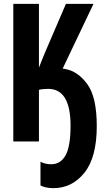

<svg xmlns="http://www.w3.org/2000/svg" viewBox="-20 -734 540 996"><path d="M482 -80Q482 -231 432.5 -298Q383 -365 318 -376Q311 -378 305 -378L465 -714H322L215 -465Q207 -446 198.5 -425Q190 -404 182 -383V-714H49V0H182V-268Q201 -273 230 -273Q346 -273 346 -82Q346 26 320 72Q294 118 246 118Q214 118 190 105V228Q201 234 218 238Q235 242 257 242Q354 242 418 162Q482 82 482 -80Z"/></svg>

Font: Noto Sans Mono UI Condensed ExtraBold
Style: Regular
Weight: 800
Width: 3
Designer: Monotype Design team
Foundry: Monotype Imaging Inc.
Version: 1.000